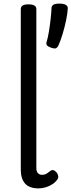

<svg xmlns="http://www.w3.org/2000/svg" viewBox="-20 -1025 395 1062"><path d="M194 17Q142 17 118.5 -10Q95 -37 95 -86V-975Q95 -988 105.5 -994.5Q116 -1001 137 -1001Q159 -1001 170 -994.5Q181 -988 181 -975V-96Q181 -76 190 -67Q199 -58 212 -58Q223 -58 230.5 -61Q238 -64 245 -69.5Q252 -75 259 -80Q267 -86 276 -83.5Q285 -81 294 -70Q299 -63 301.5 -53Q304 -43 299 -35Q288 -18 270.5 -6.5Q253 5 233 11Q213 17 194 17ZM263 -761Q246 -767 240 -774Q234 -781 238 -794Q245 -816 250.5 -850Q256 -884 260 -919.5Q264 -955 265 -980Q265 -991 274.5 -998Q284 -1005 308 -1005Q333 -1005 344 -998Q355 -991 355 -980Q354 -953 346 -914.5Q338 -876 326.5 -837.5Q315 -799 302 -771Q298 -764 291.5 -759Q285 -754 263 -761Z"/></svg>

Font: Playwrite PL
Style: Regular
Weight: 400
Designer: Veronika Burian, José Scaglione
Foundry: TypeTogether
Version: Version 1.002